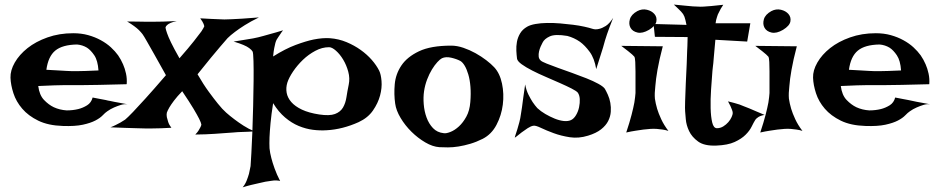

<svg xmlns="http://www.w3.org/2000/svg" viewBox="-20 -635 4066 831"><path d="M268.6 -157.2Q295.9 -157.2 319.3 -163.1Q338.9 -168 356.9 -179.2Q375 -190.4 380.9 -212.9Q400.4 -209 414.1 -206.5Q427.7 -204.1 437.5 -202.1Q448.2 -199.2 456.1 -198.2Q463.9 -196.3 474.6 -194.3Q484.4 -192.4 498.5 -189.9Q512.7 -187.5 532.2 -183.6Q517.6 -185.5 502.4 -180.7Q487.3 -175.8 473.6 -169.9Q458 -163.1 444.3 -153.3Q435.5 -147.5 424.3 -135.7Q413.1 -124 392.6 -113.3Q372.1 -102.5 338.4 -95.2Q304.7 -87.9 252 -89.8Q188.5 -91.8 145.5 -112.8Q102.5 -133.8 76.2 -164.6Q49.8 -195.3 38.1 -231.4Q26.4 -267.6 25.4 -298.8Q24.4 -330.1 43.9 -364.3Q63.5 -398.4 99.1 -426.8Q134.8 -455.1 185.5 -473.1Q236.3 -491.2 296.9 -491.2Q332 -491.2 361.8 -482.9Q391.6 -474.6 416.5 -460.9Q441.4 -447.3 460 -430.2Q478.5 -413.1 491.2 -395.5Q503.9 -377 512.7 -356.4Q520.5 -338.9 525.4 -316.4Q530.3 -293.9 528.3 -270.5Q454.1 -268.6 408.7 -267.6Q363.3 -266.6 337.9 -266.6H293.9H260.7Q243.2 -266.6 214.8 -265.6Q186.5 -264.6 145.5 -262.7Q150.4 -223.6 170.4 -202.6Q190.4 -181.6 212.9 -170.9Q238.3 -159.2 268.6 -157.2ZM180.7 -333Q211.9 -331.1 232.9 -330.1Q253.9 -329.1 267.6 -328.1Q282.2 -327.1 291 -327.1H315.4Q339.8 -327.1 406.2 -330.1Q403.3 -373 388.2 -395.5Q373 -418 356.4 -428.7Q336.9 -440.4 313.5 -442.4Q250 -441.4 219.2 -416Q188.5 -390.6 180.7 -333Z M530.3 -542Q558.6 -542 577.1 -541.5Q595.7 -541 606.4 -541H626H648.4Q662.1 -541 685.1 -541.5Q708 -542 745.1 -543.9Q727.5 -540 717.8 -535.6Q708 -531.2 703.1 -526.4Q697.3 -521.5 696.3 -515.6Q697.3 -507.8 703.1 -491.2Q708 -476.6 720.2 -451.2Q732.4 -425.8 756.8 -382.8Q797.9 -429.7 819.3 -457Q840.8 -484.4 851.6 -499Q862.3 -515.6 864.3 -521.5Q863.3 -526.4 861.3 -531.2Q858.4 -539.1 846.7 -555.7Q873 -553.7 892.6 -553.2Q912.1 -552.7 925.8 -551.8Q941.4 -550.8 951.2 -550.8Q961.9 -550.8 982.4 -551.8Q999 -552.7 1027.8 -554.2Q1056.6 -555.7 1100.6 -559.6Q1064.5 -542 1039.1 -525.9Q1013.7 -509.8 997.1 -497.1Q977.5 -482.4 964.8 -469.7Q952.1 -455.1 933.6 -433.6Q917 -414.1 893.1 -385.3Q869.1 -356.4 835 -313.5Q860.4 -269.5 883.3 -238.3Q906.2 -207 922.9 -186.5Q942.4 -162.1 959 -147.5Q975.6 -132.8 995.1 -118.2Q1011.7 -105.5 1033.7 -91.3Q1055.7 -77.1 1081.1 -66.4Q1055.7 -64.5 1031.7 -64Q1007.8 -63.5 989.3 -61.5Q967.8 -59.6 948.2 -58.6Q928.7 -56.6 908.2 -55.7Q890.6 -54.7 869.1 -53.7Q847.7 -52.7 825.2 -52.7Q834 -61.5 838.9 -69.3Q843.8 -77.1 846.7 -83Q850.6 -89.8 851.6 -95.7Q850.6 -103.5 841.8 -121.1Q834 -136.7 817.4 -164.6Q800.8 -192.4 768.6 -240.2Q746.1 -216.8 732.9 -199.2Q719.7 -181.6 712.9 -169.9Q705.1 -156.2 702.1 -147.5Q700.2 -138.7 702.1 -127.9Q704.1 -119.1 708 -106.9Q711.9 -94.7 721.7 -82Q672.9 -79.1 639.6 -79.1H606.4Q590.8 -79.1 569.3 -80.1Q550.8 -81.1 522.9 -81.5Q495.1 -82 458 -84Q468.8 -87.9 480.5 -93.8Q492.2 -99.6 501 -104.5Q511.7 -110.4 521.5 -117.2Q532.2 -126 555.7 -150.4Q575.2 -170.9 609.4 -208.5Q643.6 -246.1 698.2 -309.6Q666 -368.2 646 -402.8Q626 -437.5 615.2 -457Q602.5 -479.5 596.7 -487.3Q590.8 -495.1 581.1 -504.9Q565.4 -520.5 530.3 -542Z M991.2 -455.1Q1022.5 -460 1042.5 -463.4Q1062.5 -466.8 1075.2 -468.8Q1089.8 -471.7 1097.7 -473.6Q1105.5 -475.6 1120.1 -479.5Q1132.8 -483.4 1153.3 -488.8Q1173.8 -494.1 1205.1 -503.9Q1197.3 -494.1 1192.9 -486.8Q1188.5 -479.5 1184.6 -474.6Q1180.7 -468.8 1177.7 -463.9Q1174.8 -459 1171.9 -449.2Q1169.9 -441.4 1167 -427.2Q1164.1 -413.1 1162.1 -390.6Q1214.8 -423.8 1259.3 -440.4Q1303.7 -457 1336.9 -463.9Q1376 -471.7 1407.2 -469.7Q1446.3 -466.8 1480 -452.6Q1513.7 -438.5 1541 -418.9Q1568.4 -399.4 1588.9 -376Q1609.4 -352.5 1621.1 -329.1Q1628.9 -313.5 1631.3 -284.2Q1633.8 -254.9 1625 -221.7Q1616.2 -188.5 1594.2 -156.7Q1572.3 -125 1532.2 -106.4Q1462.9 -75.2 1394.5 -71.3Q1365.2 -69.3 1334.5 -73.2Q1303.7 -77.1 1272.9 -89.8Q1242.2 -102.5 1213.9 -126.5Q1185.5 -150.4 1162.1 -188.5Q1154.3 -138.7 1150.9 -102.1Q1147.5 -65.4 1146.5 -41Q1145.5 -12.7 1146.5 6.8Q1148.4 26.4 1154.3 48.8Q1159.2 68.4 1168.5 94.2Q1177.7 120.1 1192.4 148.4Q1186.5 146.5 1176.3 146Q1166 145.5 1155.3 147.5Q1143.6 149.4 1128.9 151.4Q1115.2 154.3 1098.6 158.2Q1085 161.1 1066.9 165.5Q1048.8 169.9 1030.3 175.8Q1041 163.1 1047.4 147Q1053.7 130.9 1057.6 117.2Q1061.5 100.6 1064.5 84Q1065.4 69.3 1067.9 28.8Q1070.3 -11.7 1072.3 -64.9Q1074.2 -118.2 1075.7 -176.8Q1077.1 -235.4 1077.6 -285.6Q1078.1 -335.9 1077.1 -371.1Q1076.2 -406.2 1073.2 -412.1Q1069.3 -418.9 1058.6 -426.8Q1049.8 -433.6 1033.7 -440.4Q1017.6 -447.3 991.2 -455.1ZM1223.6 -277.3Q1216.8 -254.9 1220.7 -233.4Q1224.6 -211.9 1240.7 -193.4Q1256.8 -174.8 1286.6 -160.6Q1316.4 -146.5 1361.3 -139.6Q1406.2 -132.8 1429.7 -141.6Q1453.1 -150.4 1464.4 -169.4Q1475.6 -188.5 1479.5 -214.4Q1483.4 -240.2 1489.3 -268.6Q1495.1 -295.9 1487.3 -324.7Q1479.5 -353.5 1465.3 -377Q1451.2 -400.4 1434.1 -415.5Q1417 -430.7 1404.3 -430.7Q1374 -430.7 1344.7 -415Q1315.4 -399.4 1291 -376Q1266.6 -352.5 1248.5 -325.7Q1230.5 -298.8 1223.6 -277.3Z M1932.6 -437.5Q1958 -437.5 1985.4 -428.2Q2012.7 -418.9 2038.1 -404.8Q2063.5 -390.6 2084.5 -374.5Q2105.5 -358.4 2119.1 -343.8Q2143.6 -317.4 2152.8 -272.9Q2162.1 -228.5 2156.2 -182.1Q2150.4 -135.7 2128.9 -94.7Q2107.4 -53.7 2069.3 -34.2Q2042 -20.5 2015.6 -12.7Q1989.3 -4.9 1964.8 -1Q1940.4 2.9 1918.9 2.9Q1897.5 2.9 1881.8 2Q1852.5 0 1820.8 -18.6Q1789.1 -37.1 1761.2 -64.5Q1733.4 -91.8 1713.9 -124.5Q1694.3 -157.2 1690.4 -186.5Q1684.6 -226.6 1688.5 -270.5Q1692.4 -314.5 1717.3 -351.6Q1742.2 -388.7 1793.5 -413.1Q1844.7 -437.5 1932.6 -437.5ZM1900.4 -58.6Q1911.1 -56.6 1929.7 -64Q1948.2 -71.3 1966.3 -87.9Q1984.4 -104.5 1998.5 -130.4Q2012.7 -156.2 2015.6 -193.4Q2018.6 -229.5 2016.1 -259.8Q2013.7 -290 2006.8 -313Q2000 -335.9 1991.2 -350.6Q1982.4 -365.2 1972.7 -371.1Q1956.1 -379.9 1932.6 -385.3Q1909.2 -390.6 1892.6 -382.8Q1884.8 -378.9 1873 -366.2Q1861.3 -353.5 1849.6 -334.5Q1837.9 -315.4 1828.6 -291Q1819.3 -266.6 1815.4 -240.2Q1811.5 -213.9 1814 -183.6Q1816.4 -153.3 1826.2 -126.5Q1835.9 -99.6 1854 -80.6Q1872.1 -61.5 1900.4 -58.6Z M2633.8 -557.6Q2625 -536.1 2618.7 -518.6Q2612.3 -501 2607.4 -487.3Q2602.5 -471.7 2598.6 -460Q2594.7 -446.3 2589.8 -428.7Q2585 -413.1 2577.6 -390.1Q2570.3 -367.2 2560.5 -335.9Q2552.7 -382.8 2532.2 -410.6Q2511.7 -438.5 2490.2 -454.1Q2464.8 -471.7 2435.5 -479.5Q2382.8 -488.3 2359.4 -477.5Q2335.9 -466.8 2328.1 -450.2Q2324.2 -443.4 2319.8 -433.1Q2315.4 -422.9 2313 -412.1Q2310.5 -401.4 2311.5 -390.6Q2312.5 -379.9 2320.3 -373Q2325.2 -368.2 2345.7 -359.9Q2366.2 -351.6 2395 -341.3Q2423.8 -331.1 2456.5 -319.3Q2489.3 -307.6 2518.6 -295.9Q2547.9 -284.2 2569.3 -272.5Q2590.8 -260.7 2597.7 -251Q2603.5 -241.2 2610.8 -225.1Q2618.2 -209 2621.6 -189.9Q2625 -170.9 2623.5 -150.9Q2622.1 -130.9 2612.3 -111.3Q2602.5 -91.8 2581.5 -75.2Q2560.5 -58.6 2525.4 -47.9Q2484.4 -35.2 2446.3 -41Q2408.2 -46.9 2376.5 -58.6Q2344.7 -70.3 2321.3 -81.5Q2297.9 -92.8 2288.1 -90.8Q2277.3 -88.9 2263.7 -80.1Q2250 -71.3 2237.8 -62Q2225.6 -52.7 2216.8 -45.4Q2208 -38.1 2208 -40Q2208 -42 2211.4 -51.8Q2214.8 -61.5 2219.2 -75.7Q2223.6 -89.8 2228 -106.9Q2232.4 -124 2234.4 -139.6Q2236.3 -152.3 2239.3 -170.9Q2241.2 -187.5 2244.6 -211.4Q2248 -235.4 2252.9 -269.5Q2257.8 -244.1 2267.1 -225.6Q2276.4 -207 2285.2 -193.4Q2295.9 -177.7 2305.7 -167Q2320.3 -153.3 2340.3 -141.6Q2360.4 -129.9 2380.9 -121.6Q2401.4 -113.3 2419.9 -111.3Q2438.5 -109.4 2451.2 -115.2Q2463.9 -121.1 2473.1 -136.7Q2482.4 -152.3 2486.3 -170.9Q2490.2 -189.5 2489.3 -206.5Q2488.3 -223.6 2480.5 -234.4Q2474.6 -241.2 2453.6 -252Q2432.6 -262.7 2403.8 -275.4Q2375 -288.1 2343.3 -301.8Q2311.5 -315.4 2283.7 -329.6Q2255.9 -343.8 2237.8 -356.9Q2219.7 -370.1 2217.8 -380.9Q2215.8 -396.5 2214.8 -415.5Q2213.9 -434.6 2217.3 -453.6Q2220.7 -472.7 2231 -490.2Q2241.2 -507.8 2261.7 -519.5Q2275.4 -527.3 2297.9 -531.2Q2320.3 -535.2 2347.7 -535.6Q2375 -536.1 2404.3 -533.7Q2433.6 -531.2 2460.4 -527.8Q2487.3 -524.4 2509.3 -519.5Q2531.2 -514.6 2543 -510.7Q2556.6 -505.9 2572.3 -509.8Q2585.9 -512.7 2601.6 -522.5Q2617.2 -532.2 2633.8 -557.6Z M2668.9 -436.5 2848.6 -434.6Q2833 -375 2825.7 -333Q2818.4 -291 2816.4 -262.7Q2812.5 -230.5 2814.5 -208Q2817.4 -187.5 2824.2 -164.1Q2830.1 -144.5 2841.8 -119.1Q2853.5 -93.8 2873 -68.4Q2861.3 -72.3 2847.7 -74.2Q2834 -76.2 2822.3 -77.1Q2808.6 -78.1 2794.9 -77.1Q2781.2 -76.2 2764.6 -74.2Q2751 -72.3 2731.4 -69.3Q2711.9 -66.4 2690.4 -61.5Q2705.1 -105.5 2713.4 -137.7Q2721.7 -169.9 2725.6 -191.4Q2729.5 -216.8 2730.5 -232.4Q2730.5 -252 2730.5 -276.9Q2730.5 -301.8 2730.5 -325.2Q2730.5 -348.6 2729.5 -366.7Q2728.5 -384.8 2725.6 -389.6L2715.8 -399.4Q2710 -404.3 2698.7 -413.6Q2687.5 -422.9 2668.9 -436.5ZM2738.3 -586.9Q2758.8 -597.7 2779.8 -592.8Q2800.8 -587.9 2812.5 -574.2Q2824.2 -560.5 2820.8 -542Q2817.4 -523.4 2789.1 -505.9Q2760.7 -489.3 2739.3 -494.1Q2717.8 -499 2709 -514.6Q2700.2 -530.3 2706.1 -551.3Q2711.9 -572.3 2738.3 -586.9Z M2896.5 -615.2Q2925.8 -612.3 2945.8 -610.4Q2965.8 -608.4 2978.5 -607.4Q2993.2 -606.4 3002 -606.4Q3010.7 -605.5 3025.4 -606.4Q3038.1 -607.4 3058.6 -608.9Q3079.1 -610.4 3110.4 -614.3Q3103.5 -604.5 3099.6 -597.2Q3095.7 -589.8 3092.8 -584L3086.9 -572.3Q3085 -566.4 3083 -560.5Q3081.1 -555.7 3079.6 -548.8Q3078.1 -542 3077.1 -534.2H3227.5L3213.9 -455.1L3076.2 -462.9Q3071.3 -413.1 3069.3 -385.7Q3067.4 -358.4 3065.4 -345.7L3063.5 -328.1Q3060.5 -291 3057.6 -247.6Q3054.7 -204.1 3055.7 -167Q3056.6 -129.9 3062.5 -105Q3068.4 -80.1 3083 -80.1Q3097.7 -80.1 3110.4 -87.9Q3123 -95.7 3132.3 -106.4Q3141.6 -117.2 3146.5 -128.4Q3151.4 -139.6 3151.4 -145.5Q3151.4 -151.4 3148.4 -159.2Q3143.6 -173.8 3130.9 -196.3Q3159.2 -189.5 3180.7 -182.6Q3191.4 -178.7 3200.2 -174.8Q3210 -170.9 3222.7 -166Q3233.4 -161.1 3250 -154.3Q3266.6 -147.5 3289.1 -137.7Q3267.6 -133.8 3257.8 -125Q3252 -121.1 3249 -116.2Q3242.2 -105.5 3233.4 -87.4Q3224.6 -69.3 3207 -51.8Q3189.5 -34.2 3159.7 -20.5Q3129.9 -6.8 3080.1 -4.9Q3028.3 -2.9 3001.5 -22.5Q2974.6 -42 2962.4 -67.9Q2950.2 -93.8 2948.2 -119.1Q2946.3 -144.5 2945.3 -153.3Q2944.3 -162.1 2945.3 -197.3Q2946.3 -232.4 2948.2 -274.9Q2950.2 -317.4 2952.1 -356.9Q2954.1 -396.5 2954.1 -415Q2954.1 -424.8 2955.1 -435.5Q2955.1 -444.3 2955.6 -454.6Q2956.1 -464.8 2956.1 -474.6L2814.5 -475.6L2808.6 -531.2L2951.2 -527.3Q2949.2 -538.1 2946.8 -547.4Q2944.3 -556.6 2942.4 -562.5Q2939.5 -569.3 2936.5 -574.2Q2932.6 -579.1 2927.7 -585Q2922.9 -589.8 2915 -597.7Q2907.2 -605.5 2896.5 -615.2Z M3249 -436.5 3428.7 -434.6Q3413.1 -375 3405.8 -333Q3398.4 -291 3396.5 -262.7Q3392.6 -230.5 3394.5 -208Q3397.5 -187.5 3404.3 -164.1Q3410.2 -144.5 3421.9 -119.1Q3433.6 -93.8 3453.1 -68.4Q3441.4 -72.3 3427.7 -74.2Q3414.1 -76.2 3402.3 -77.1Q3388.7 -78.1 3375 -77.1Q3361.3 -76.2 3344.7 -74.2Q3331.1 -72.3 3311.5 -69.3Q3292 -66.4 3270.5 -61.5Q3285.2 -105.5 3293.5 -137.7Q3301.8 -169.9 3305.7 -191.4Q3309.6 -216.8 3310.5 -232.4Q3310.5 -252 3310.5 -276.9Q3310.5 -301.8 3310.5 -325.2Q3310.5 -348.6 3309.6 -366.7Q3308.6 -384.8 3305.7 -389.6L3295.9 -399.4Q3290 -404.3 3278.8 -413.6Q3267.6 -422.9 3249 -436.5ZM3318.4 -586.9Q3338.9 -597.7 3359.9 -592.8Q3380.9 -587.9 3392.6 -574.2Q3404.3 -560.5 3400.9 -542Q3397.5 -523.4 3369.1 -505.9Q3340.8 -489.3 3319.3 -494.1Q3297.9 -499 3289.1 -514.6Q3280.3 -530.3 3286.1 -551.3Q3292 -572.3 3318.4 -586.9Z M3742.2 -157.2Q3769.5 -157.2 3793 -163.1Q3812.5 -168 3830.6 -179.2Q3848.6 -190.4 3854.5 -212.9Q3874 -209 3887.7 -206.5Q3901.4 -204.1 3911.1 -202.1Q3921.9 -199.2 3929.7 -198.2Q3937.5 -196.3 3948.2 -194.3Q3958 -192.4 3972.2 -189.9Q3986.3 -187.5 4005.9 -183.6Q3991.2 -185.5 3976.1 -180.7Q3960.9 -175.8 3947.3 -169.9Q3931.6 -163.1 3918 -153.3Q3909.2 -147.5 3897.9 -135.7Q3886.7 -124 3866.2 -113.3Q3845.7 -102.5 3812 -95.2Q3778.3 -87.9 3725.6 -89.8Q3662.1 -91.8 3619.1 -112.8Q3576.2 -133.8 3549.8 -164.6Q3523.4 -195.3 3511.7 -231.4Q3500 -267.6 3499 -298.8Q3498 -330.1 3517.6 -364.3Q3537.1 -398.4 3572.8 -426.8Q3608.4 -455.1 3659.2 -473.1Q3710 -491.2 3770.5 -491.2Q3805.7 -491.2 3835.4 -482.9Q3865.2 -474.6 3890.1 -460.9Q3915 -447.3 3933.6 -430.2Q3952.1 -413.1 3964.8 -395.5Q3977.5 -377 3986.3 -356.4Q3994.1 -338.9 3999 -316.4Q4003.9 -293.9 4002 -270.5Q3927.7 -268.6 3882.3 -267.6Q3836.9 -266.6 3811.5 -266.6H3767.6H3734.4Q3716.8 -266.6 3688.5 -265.6Q3660.2 -264.6 3619.1 -262.7Q3624 -223.6 3644 -202.6Q3664.1 -181.6 3686.5 -170.9Q3711.9 -159.2 3742.2 -157.2ZM3654.3 -333Q3685.5 -331.1 3706.5 -330.1Q3727.5 -329.1 3741.2 -328.1Q3755.9 -327.1 3764.6 -327.1H3789.1Q3813.5 -327.1 3879.9 -330.1Q3877 -373 3861.8 -395.5Q3846.7 -418 3830.1 -428.7Q3810.5 -440.4 3787.1 -442.4Q3723.6 -441.4 3692.9 -416Q3662.1 -390.6 3654.3 -333Z"/></svg>

Font: Lakki Reddy
Style: Regular
Weight: 400
Designer: Appaji Ambarisha Darbha
Version: Version 1.0.4; ttfautohint (v1.2.42-39fb)